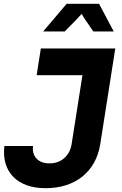

<svg xmlns="http://www.w3.org/2000/svg" viewBox="-20 -975 640 1006"><path d="M239 -119Q285 -119 316 -146Q347 -173 355 -218L412 -581H172L194 -721H584L505 -218Q496 -164 472 -121.5Q448 -79 411 -49.5Q374 -20 325.5 -4.5Q277 11 218 11Q163 11 120 -4.5Q77 -20 49 -49Q21 -78 9 -118.5Q-3 -159 3 -210H153Q148 -169 171.5 -144Q195 -119 239 -119ZM329 -955H499L576 -810H469L430 -867Q423 -877 419 -883.5Q415 -890 413 -894Q410 -898 409 -901H407Q405 -899 401 -895Q398 -891 392 -885Q386 -879 376 -868L319 -810H206Z"/></svg>

Font: JetBrains Mono ExtraBold
Style: Italic
Weight: 800
Designer: Philipp Nurullin, Konstantin Bulenkov
Foundry: JetBrains
Version: Version 1.000; ttfautohint (v1.8.3)